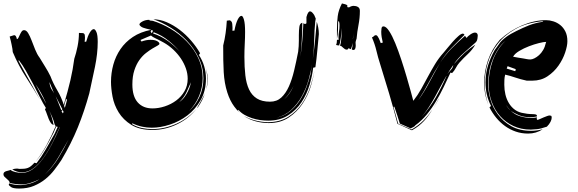

<svg xmlns="http://www.w3.org/2000/svg" viewBox="-20 -717 3352 1114"><path d="M42 269Q50 277 69.5 281.5Q89 286 107 286Q140 286 170 264.5Q200 243 227.5 206Q255 169 280 121Q305 73 328 20H327Q307 64 284 110.5Q261 157 234 195.5Q207 234 175.5 258.5Q144 283 108 283Q79 283 51 266Q66 261 79 261Q83 261 93 263Q109 263 120 262Q131 261 141 257.5Q151 254 160 246.5Q169 239 180 227L192 230Q221 192 246.5 148Q272 104 297 59L315 19L306 17L291 53Q268 98 243 141.5Q218 185 186 221Q221 178 250 125Q279 72 303 15L297 5Q292 -18 282 -40Q275 -57 266 -75Q284 -32 291 8Q281 5 274.5 -4.5Q268 -14 262.5 -27Q257 -40 252.5 -54Q248 -68 241 -82L246 -91Q230 -116 211.5 -153Q193 -190 172.5 -229Q152 -268 131 -305Q110 -342 90 -367L87 -364L212 -139Q174 -203 131 -269Q88 -335 54 -415Q54 -422 52 -433.5Q50 -445 47.5 -457.5Q45 -470 42 -482.5Q39 -495 36 -505L62 -513Q67 -513 71 -508.5Q75 -504 78 -490Q83 -490 87 -498Q91 -506 95.5 -516Q100 -526 105.5 -534Q111 -542 120 -542Q133 -542 143.5 -524.5Q154 -507 163.5 -482Q173 -457 184 -429.5Q195 -402 210 -382Q226 -355 242.5 -329Q259 -303 273 -274Q288 -234 312 -193.5Q336 -153 350 -109Q374 -189 388.5 -251.5Q403 -314 411 -376Q422 -408 430 -448Q438 -488 438 -526L460 -525Q465 -525 469 -520.5Q473 -516 473 -499Q473 -494 472.5 -488.5Q472 -483 471 -475H480Q489 -508 501 -528Q513 -548 524 -548Q532 -548 539.5 -531Q547 -514 547 -474Q547 -407 531 -329Q515 -251 498 -175Q470 -73 432 21Q394 115 336 212Q318 239 295.5 268.5Q273 298 243.5 322Q214 346 176.5 361.5Q139 377 91 377Q56 377 43.5 368Q31 359 31 354Q31 351 33 347Q63 357 97 357Q121 357 152.5 348.5Q184 340 209 323Q186 335 157.5 344Q129 353 106 353Q70 353 36 344Q36 337 30.5 331Q25 325 18 319.5Q11 314 5.5 308Q0 302 0 294Q0 286 5 282Q10 278 16.5 276Q23 274 30 272.5Q37 271 42 269ZM378 92Q349 144 318 196.5Q287 249 240 296Q288 251 319.5 198.5Q351 146 378 92ZM303 -159 336 -77 342 -83ZM356 -91Q360 -103 363 -115L369 -139L363 -142L352 -103Q354 -95 356 -91ZM243 -127Q232 -153 217.5 -178.5Q203 -204 186 -229Q201 -200 217 -171Q233 -144 247 -116ZM267 -241Q268 -226 271.5 -216Q275 -206 279.5 -198.5Q284 -191 288.5 -184.5Q293 -178 297 -169L295 -172ZM344 -79 337 -71Q339 -68 341 -65.5Q343 -63 344 -59L349 -67Z M846 -602Q847 -597 857 -597H859Q865 -597 867 -596Q919 -580 970.5 -549.5Q1022 -519 1063.5 -476.5Q1105 -434 1130.5 -380Q1156 -326 1156 -264Q1156 -210 1135 -160Q1114 -110 1077 -73Q1115 -106 1137.5 -155.5Q1160 -205 1160 -262Q1160 -326 1133 -381.5Q1106 -437 1064 -481Q1022 -525 970.5 -556.5Q919 -588 870 -605Q908 -605 947.5 -588Q987 -571 1023 -543.5Q1059 -516 1089.5 -480.5Q1120 -445 1141 -408L1134 -398Q1154 -368 1164.5 -333Q1175 -298 1175 -261Q1175 -190 1144.5 -136.5Q1114 -83 1067.5 -47.5Q1021 -12 965.5 6Q910 24 861 24Q833 24 804.5 18Q776 12 747 -2V4Q775 20 804.5 26Q834 32 863 32Q935 32 1004.5 0.5Q1074 -31 1122 -88Q1076 -29 1007.5 4Q939 37 865 37Q789 37 742 7.5Q695 -22 668.5 -65Q642 -108 633 -156Q624 -204 624 -242Q624 -293 637.5 -342Q651 -391 679 -432Q707 -473 751 -502.5Q795 -532 857 -544L828 -551Q807 -556 798 -563Q789 -570 789 -575Q789 -583 806.5 -592.5Q824 -602 846 -602ZM801 -476Q828 -486 853 -486Q878 -486 891.5 -478.5Q905 -471 905 -463Q905 -458 893.5 -452Q882 -446 864.5 -435.5Q847 -425 826.5 -409Q806 -393 788.5 -368.5Q771 -344 759.5 -309Q748 -274 748 -227Q748 -158 779 -123Q810 -88 865 -88Q900 -88 936.5 -100Q973 -112 1002.5 -134Q1032 -156 1050.5 -188Q1069 -220 1069 -260Q1069 -290 1058.5 -320Q1048 -350 1029.5 -377.5Q1011 -405 985.5 -429Q960 -453 930 -470Q901 -486 882.5 -494.5Q864 -503 856 -511Q848 -507 833.5 -501.5Q819 -496 795 -485ZM868 -523Q914 -508 956 -478Q992 -451 1022 -419Q993 -453 959 -480Q920 -512 872 -530ZM1062 -182Q1047 -150 1020 -125Q1038 -137 1050.5 -154Q1063 -171 1071 -188Q1079 -205 1083 -219Q1086 -232 1088 -240Q1077 -214 1062 -182ZM1129 -96Q1128 -94 1126 -92Q1125 -91 1124 -91Q1123 -91 1129 -101.5Q1135 -112 1143.5 -126.5Q1152 -141 1160 -157Q1167 -169 1170 -178Q1156 -135 1129 -96ZM1185 -258Q1185 -242 1183 -226.5Q1181 -211 1176 -198Q1183 -223 1183 -254Q1183 -277 1179 -299Q1176 -318 1171 -336Q1176 -318 1180 -300Q1185 -280 1185 -258ZM868 -539 859 -543Q858 -541 856 -539Q854 -537 854 -535Q854 -533 856.5 -529.5Q859 -526 861 -524ZM1028 -412Q1025 -416 1022 -419Q1025 -415 1028 -412ZM1170 -178Q1171 -180 1171 -182Q1171 -180 1170 -178ZM1172 -184Q1171 -183 1171 -182Q1171 -183 1172 -184Z M1812 -609 1809 -591Q1804 -542 1803 -486Q1802 -431 1795 -375Q1803 -430 1808 -483Q1813 -538 1818 -591Q1823 -575 1826.5 -557Q1830 -539 1830 -519Q1825 -469 1821 -423Q1817 -377 1810 -327L1797 -324Q1792 -278 1776 -224Q1760 -170 1729.5 -124Q1699 -78 1651 -47.5Q1603 -17 1536 -17Q1514 -17 1489.5 -20.5Q1465 -24 1442 -31.5Q1419 -39 1398 -51Q1377 -63 1362 -81L1363 -79V-78L1362 -77L1359 -78Q1365 -69 1372 -62Q1354 -78 1339 -99Q1314 -133 1299 -180Q1290 -208 1285 -237Q1280 -266 1278 -298.5Q1276 -331 1275.5 -369Q1275 -407 1275 -453Q1284 -489 1289 -525Q1294 -561 1296 -597Q1299 -597 1303 -598Q1307 -599 1311 -599Q1318 -599 1323.5 -591Q1329 -583 1329 -557V-548Q1329 -544 1328 -539H1340Q1348 -581 1359 -603Q1370 -625 1381 -625Q1389 -625 1395.5 -602.5Q1402 -580 1402 -532Q1402 -497 1400 -461Q1398 -425 1398 -387Q1398 -328 1403.5 -280Q1409 -232 1425 -198Q1441 -164 1470.5 -145.5Q1500 -127 1547 -127Q1586 -127 1612 -151Q1638 -175 1656 -215Q1674 -255 1686.5 -307.5Q1699 -360 1710 -417Q1712 -433 1713 -449Q1714 -465 1714 -482V-513Q1714 -542 1717 -562Q1720 -582 1734 -585Q1734 -534 1731 -484Q1729 -436 1723 -388Q1730 -435 1734 -482Q1738 -531 1740 -582Q1746 -578 1750 -578Q1754 -578 1758 -582V-618Q1763 -636 1768 -643.5Q1773 -651 1779 -651Q1785 -651 1791 -645Q1797 -639 1803 -630ZM1399 -42Q1423 -29 1448.5 -21.5Q1474 -14 1496.5 -11Q1519 -8 1533 -8Q1603 -8 1652 -39Q1701 -70 1732.5 -116.5Q1764 -163 1781 -216Q1797 -266 1805 -308Q1798 -266 1783 -215Q1766 -161 1734.5 -114Q1703 -67 1655 -35Q1607 -3 1539 -3Q1501 -3 1464 -13Q1427 -23 1395 -44Q1397 -43 1399 -42ZM1782 -288Q1785 -305 1787 -321Q1789 -335 1791 -349Q1785 -305 1771 -256Q1757 -205 1732 -159.5Q1707 -114 1669 -79Q1633 -46 1585 -34Q1627 -43 1660 -69Q1694 -96 1718 -132Q1742 -168 1757.5 -209Q1773 -250 1782 -288ZM1683 -218Q1672 -196 1658.5 -176Q1645 -156 1628 -140Q1646 -155 1659.5 -175Q1673 -195 1683 -218ZM1395 -44Q1383 -52 1372 -62Q1383 -52 1395 -44ZM1806 -315 1805 -308ZM1792 -354Q1791 -351 1791 -349Q1791 -351 1792 -354Z M1930 -456Q1933 -463 1934 -470.5Q1935 -478 1935 -486H1945Q1944 -491 1944 -500Q1944 -518 1947 -534Q1950 -550 1950 -569Q1950 -575 1949.5 -581Q1949 -587 1947 -593H1942Q1942 -570 1941 -541.5Q1940 -513 1935 -492V-545Q1935 -587 1939.5 -623Q1944 -659 1964 -697Q1967 -696 1972 -695Q1977 -694 1982.5 -692.5Q1988 -691 1992 -688.5Q1996 -686 1996 -682Q1996 -680 1994 -676L2005 -674Q2019 -683 2032 -683Q2046 -683 2057 -676.5Q2068 -670 2068 -654Q2068 -613 2060 -572Q2052 -531 2049 -493L2046 -484Q2045 -481 2044 -477Q2043 -473 2043 -470Q2043 -467 2043.5 -462Q2044 -457 2044 -452Q2044 -443 2041 -435Q2038 -427 2030 -427Q2028 -427 2025.5 -428Q2023 -429 2021 -430Q2026 -448 2027 -468Q2025 -458 2022 -449Q2019 -440 2016 -432L2001 -437Q1999 -429 1992 -429Q1986 -429 1980.5 -432.5Q1975 -436 1970.5 -440.5Q1966 -445 1961.5 -448.5Q1957 -452 1952 -452Q1956 -458 1958 -472Q1960 -486 1961 -502Q1962 -518 1962.5 -533Q1963 -548 1963 -554Q1962 -549 1961 -532.5Q1960 -516 1957.5 -498.5Q1955 -481 1952 -467Q1949 -453 1944 -453ZM2033 -525Q2031 -516 2030 -507.5Q2029 -499 2027 -491L2028 -493V-492ZM1948 -454 1952 -452 1950 -451V-452Z M2286 1Q2263 -89 2238 -173.5Q2213 -258 2186 -344Q2173 -384 2164 -422.5Q2155 -461 2138 -500Q2145 -502 2149.5 -507.5Q2154 -513 2161 -513Q2166 -513 2170.5 -507Q2175 -501 2178.5 -493.5Q2182 -486 2185 -478Q2188 -470 2189 -467L2201 -470Q2197 -486 2194.5 -501.5Q2192 -517 2192 -533Q2192 -539 2193.5 -551.5Q2195 -564 2205 -564Q2220 -564 2238 -536.5Q2256 -509 2273.5 -466Q2291 -423 2308 -371.5Q2325 -320 2339 -272Q2353 -224 2363.5 -186Q2374 -148 2378 -132Q2404 -165 2424 -201Q2444 -237 2463.5 -273.5Q2483 -310 2504.5 -345.5Q2526 -381 2555 -413Q2562 -421 2576.5 -439Q2591 -457 2607.5 -475.5Q2624 -494 2640 -508Q2656 -522 2666 -522Q2671 -522 2675 -515Q2637 -477 2599.5 -439Q2562 -401 2534 -353Q2563 -399 2600.5 -436.5Q2638 -474 2678 -509L2687 -497Q2693 -506 2709 -517Q2725 -528 2736 -528Q2744 -528 2748 -523Q2752 -518 2752 -510Q2752 -503 2750 -492Q2748 -481 2744 -476Q2739 -469 2732 -464Q2699 -434 2669.5 -408.5Q2640 -383 2614 -346L2621 -353Q2648 -385 2675.5 -410Q2703 -435 2738 -458Q2719 -426 2694.5 -403.5Q2670 -381 2645 -353Q2633 -339 2624.5 -322.5Q2616 -306 2603 -293L2594 -296Q2575 -255 2554.5 -212.5Q2534 -170 2510 -129.5Q2486 -89 2456.5 -53Q2427 -17 2390 10Q2387 16 2377.5 20.5Q2368 25 2363 28L2300 0Q2293 -23 2284.5 -49Q2276 -75 2268 -98L2263 -97L2290 0Q2291 1 2293.5 2Q2296 3 2303.5 6.5Q2311 10 2326.5 16.5Q2342 23 2369 34Q2409 10 2437 -18Q2464 -45 2489 -82Q2478 -63 2466 -47Q2454 -30 2440 -15Q2426 0 2409 13.5Q2392 27 2370 39ZM2426 -38Q2474 -92 2508.5 -152Q2543 -212 2570 -275V-277Q2553 -247 2536.5 -215.5Q2520 -184 2503 -153.5Q2486 -123 2467 -93.5Q2448 -64 2426 -38ZM2472 -241Q2502 -298 2534 -353Q2499 -299 2470 -243Q2441 -188 2407 -136Q2443 -186 2472 -241ZM2610 -340Q2600 -326 2591.5 -312.5Q2583 -299 2575 -286Q2584 -299 2596 -311.5Q2608 -324 2610 -340ZM2494 -89Q2510 -115 2524 -142Q2525 -143 2526 -144Q2525 -143 2525 -142Q2511 -115 2494 -89ZM2539 -169 2531 -154ZM2547 -185Q2543 -177 2539 -169Q2543 -177 2547 -185ZM2530 -153Q2529 -150 2527 -147Q2529 -150 2530 -153ZM2492 -86Q2490 -84 2489 -82Q2490 -84 2492 -86Z M3153 18Q3115 31 3095 32.5Q3075 34 3060 35Q3004 35 2959 14Q2914 -7 2882 -43Q2850 -79 2832.5 -127.5Q2815 -176 2815 -231Q2815 -263 2821 -297.5Q2827 -332 2839 -365.5Q2851 -399 2870 -428Q2888 -457 2913 -480Q2887 -459 2869 -430Q2850 -401 2837 -367.5Q2824 -334 2818 -298.5Q2812 -263 2812 -230Q2812 -188 2825.5 -140.5Q2839 -93 2869 -52.5Q2899 -12 2946.5 15Q2994 42 3062 42Q3094 42 3129 33Q3091 58 3044 58Q3006 58 2972.5 46.5Q2939 35 2910.5 14.5Q2882 -6 2859 -34Q2836 -62 2820 -94L2829 -102Q2812 -136 2804.5 -170Q2797 -204 2797 -239Q2797 -290 2811.5 -337Q2826 -384 2850 -426L2874 -459Q2880 -470 2891.5 -481Q2903 -492 2917 -502.5Q2931 -513 2946.5 -521.5Q2962 -530 2976 -537Q3012 -555 3048 -569.5Q3084 -584 3132 -591L3128 -594Q3036 -585 2972 -549.5Q2908 -514 2868 -463Q2828 -412 2810 -351.5Q2792 -291 2792 -233Q2792 -202 2797.5 -170.5Q2803 -139 2814 -108Q2789 -168 2789 -235Q2789 -301 2811 -366Q2833 -431 2880 -486Q2940 -541 3011 -570.5Q3082 -600 3148 -600Q3169 -600 3191 -593Q3213 -586 3231 -571.5Q3249 -557 3260.5 -534Q3272 -511 3272 -478Q3272 -451 3259 -412Q3246 -373 3220.5 -336.5Q3195 -300 3157 -274.5Q3119 -249 3069 -249H3036Q2999 -257 2968.5 -267.5Q2938 -278 2911 -284Q2907 -268 2906.5 -253.5Q2906 -239 2906 -225Q2906 -196 2912.5 -168.5Q2919 -141 2933 -118Q2947 -95 2968.5 -79.5Q2990 -64 3021 -60Q3040 -56 3054 -55.5Q3068 -55 3077.5 -54.5Q3087 -54 3091.5 -51.5Q3096 -49 3096 -42Q3086 -39 3075.5 -38Q3065 -37 3054 -37Q3019 -37 2991 -48.5Q2963 -60 2943 -75Q2966 -52 2998 -42.5Q3030 -33 3061 -33Q3078 -33 3096 -36Q3094 -30 3094 -29Q3094 -23 3099 -21Q3103 -22 3113 -26.5Q3123 -31 3133.5 -35.5Q3144 -40 3154 -43.5Q3164 -47 3168 -47Q3173 -47 3177 -45.5Q3181 -44 3181 -34Q3181 -24 3174 -10Q3167 4 3153 18ZM3015 -378 3037 -374Q3048 -372 3057 -372Q3067 -372 3080.5 -378.5Q3094 -385 3107.5 -397Q3121 -409 3131.5 -427Q3142 -445 3147 -468L3149 -474Q3135 -474 3107 -467Q3079 -460 3049 -448.5Q3019 -437 2993 -421.5Q2967 -406 2957 -388Q2972 -385 2986.5 -382.5Q3001 -380 3015 -378ZM2969 -304Q2971 -306 2971.5 -310Q2972 -314 2972 -316L2925 -333L2920 -319ZM2941 -77Q2934 -85 2927 -93Q2921 -100 2917 -107Q2926 -90 2941 -77Z"/></svg>

Font: Finger Paint
Style: Regular
Weight: 400
Designer: Ralph du Carrois
Foundry: Ralph du Carrois
Version: Version 1.001